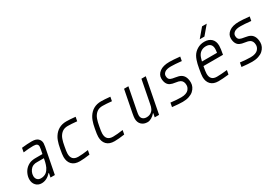

<svg xmlns="http://www.w3.org/2000/svg" viewBox="54 -2049 4560 3191"><g transform="rotate(-30 2333.5 -453.5)"><path d="M474 -333.3H346.4Q322.3 -333.3 308.6 -332Q294.9 -330.7 272.8 -322.6Q250.7 -314.5 232.4 -298.2Q206.4 -274.7 189.8 -238.9Q173.2 -203.1 173.2 -165.4Q173.2 -121.7 197.9 -94.7Q222.7 -67.7 268.2 -67.7Q299.5 -67.7 325.8 -76.8Q352.2 -85.9 370.8 -99.9Q389.3 -113.9 404.9 -135.7Q420.6 -157.6 430 -176.8Q439.5 -196 447.9 -222.7Q456.4 -249.3 460.3 -266.3Q464.2 -283.2 468.8 -306.6ZM436.2 -677.1Q518.2 -677.1 556 -642.6Q595.1 -606.1 595.1 -552.1Q595.1 -532.6 587.2 -487.6L492.2 0H408.9L424.5 -80.1H418Q334.6 10.4 237.6 10.4Q171.2 10.4 129.6 -33.5Q87.9 -77.5 87.9 -148.4Q87.9 -201.8 112.3 -256.2Q136.7 -310.5 179.7 -347Q204.4 -367.2 230.5 -380.2Q256.5 -393.2 282.9 -398.1Q309.2 -403 324.2 -404Q339.2 -404.9 361.3 -404.9H487.6L503.3 -484.4Q510.4 -524.7 510.4 -537.1Q510.4 -568.4 489.9 -583.7Q469.4 -599 421.2 -599Q343.1 -599 231.1 -585.3L246.1 -664.7Q356.1 -677.1 436.2 -677.1Z M786.5 -333.3Q796.2 -382.8 803.1 -410.8Q809.9 -438.8 823.2 -475.6Q836.6 -512.4 854.8 -541Q940.1 -677.1 1101.6 -677.1Q1167.3 -677.1 1275.4 -666L1260.4 -587.9Q1151 -599 1086.6 -599Q1030.6 -599 993.2 -577.8Q955.7 -556.6 927.1 -513.7Q912.1 -491.5 900.4 -457.7Q888.7 -423.8 883.8 -401.7Q878.9 -379.6 869.8 -333.3Q851.6 -240.9 851.6 -200.5Q851.6 -67.7 983.1 -67.7Q1058.6 -67.7 1175.1 -84.6L1160.2 -6.5Q1044.9 10.4 968.1 10.4Q868.5 10.4 817.7 -42.6Q766.9 -95.7 766.9 -186.8Q766.9 -233.1 786.5 -333.3Z M1453.1 -333.3Q1462.9 -382.8 1469.7 -410.8Q1476.6 -438.8 1489.9 -475.6Q1503.3 -512.4 1521.5 -541Q1606.8 -677.1 1768.2 -677.1Q1834 -677.1 1942.1 -666L1927.1 -587.9Q1817.7 -599 1753.3 -599Q1697.3 -599 1659.8 -577.8Q1622.4 -556.6 1593.8 -513.7Q1578.8 -491.5 1567.1 -457.7Q1555.3 -423.8 1550.5 -401.7Q1545.6 -379.6 1536.5 -333.3Q1518.2 -240.9 1518.2 -200.5Q1518.2 -67.7 1649.7 -67.7Q1725.3 -67.7 1841.8 -84.6L1826.8 -6.5Q1711.6 10.4 1634.8 10.4Q1535.2 10.4 1484.4 -42.6Q1433.6 -95.7 1433.6 -186.8Q1433.6 -233.1 1453.1 -333.3Z M2194.7 -161.5Q2194.7 -117.2 2222.3 -92.4Q2250 -67.7 2296.9 -67.7Q2358.1 -67.7 2400.4 -108.1Q2417.3 -124.3 2428.4 -146.5Q2439.5 -168.6 2443.7 -185.9Q2447.9 -203.1 2455.1 -238.9L2538.4 -666.7H2621.7L2492.2 0H2408.9L2423.2 -72.9H2416.7Q2384.8 -35.2 2345.1 -12.4Q2305.3 10.4 2268.9 10.4Q2196.6 10.4 2153.3 -32.2Q2110 -74.9 2110 -145.2Q2110 -176.4 2121.7 -238.9L2205.1 -666.7H2288.4L2205.1 -238.9Q2194.7 -185.5 2194.7 -161.5Z M2942.7 10.4Q2869.1 10.4 2742.8 -3.9L2757.8 -82Q2878.3 -67.7 2957.7 -67.7Q3008.5 -67.7 3045.2 -80.7Q3082 -93.8 3100.6 -114.9Q3119.1 -136.1 3127.3 -157.2Q3135.4 -178.4 3135.4 -200.5Q3135.4 -275.4 3085.3 -304.7Q3058.6 -320.3 2997.7 -328.1Q2936.8 -335.9 2905.6 -351.6Q2868.5 -367.2 2847.3 -407.2Q2826.2 -447.3 2826.2 -505.2Q2826.2 -577.5 2891.6 -627.3Q2957 -677.1 3079.4 -677.1Q3150.4 -677.1 3281.2 -663.4L3266.3 -585.3Q3134.1 -599 3064.5 -599Q2982.4 -599 2946 -571.3Q2909.5 -543.6 2909.5 -505.2Q2909.5 -442.1 2951.2 -424.5Q2975.9 -412.1 3039.4 -403.3Q3102.9 -394.5 3139.3 -373.7Q3218.8 -327.5 3218.8 -200.5Q3218.8 -160.2 3201.2 -122.7Q3183.6 -85.3 3150.7 -55.3Q3117.8 -25.4 3063.8 -7.5Q3009.8 10.4 2942.7 10.4Z M3849 -485Q3849 -540.4 3820 -569.7Q3791 -599 3733.7 -599Q3686.8 -599 3649.7 -578.1Q3612.6 -557.3 3591.1 -520.2Q3571.6 -489.6 3552.7 -411.5H3841.8Q3849 -459 3849 -485ZM3517.6 -196Q3517.6 -67.7 3643.2 -67.7Q3719.4 -67.7 3841.1 -81.4L3826.2 -3.3Q3705.7 10.4 3628.3 10.4Q3533.2 10.4 3483.1 -41.3Q3432.9 -93.1 3432.9 -182.3Q3432.9 -225.9 3453.1 -333.3Q3462.9 -384.8 3469.4 -413.7Q3475.9 -442.7 3488.9 -480.5Q3502 -518.2 3518.2 -546.2Q3551.4 -604.2 3612 -640.6Q3672.5 -677.1 3748.7 -677.1Q3834.6 -677.1 3883.8 -629.6Q3932.9 -582 3932.9 -495.4Q3932.9 -443.4 3911.5 -333.3H3536.5Q3517.6 -233.7 3517.6 -196ZM3705.7 -750 3846.4 -916.7H3936.2L3795.6 -750Z M4276 10.4Q4202.5 10.4 4076.2 -3.9L4091.1 -82Q4211.6 -67.7 4291 -67.7Q4341.8 -67.7 4378.6 -80.7Q4415.4 -93.8 4433.9 -114.9Q4452.5 -136.1 4460.6 -157.2Q4468.8 -178.4 4468.8 -200.5Q4468.8 -275.4 4418.6 -304.7Q4391.9 -320.3 4331.1 -328.1Q4270.2 -335.9 4238.9 -351.6Q4201.8 -367.2 4180.7 -407.2Q4159.5 -447.3 4159.5 -505.2Q4159.5 -577.5 4224.9 -627.3Q4290.4 -677.1 4412.8 -677.1Q4483.7 -677.1 4614.6 -663.4L4599.6 -585.3Q4467.4 -599 4397.8 -599Q4315.8 -599 4279.3 -571.3Q4242.8 -543.6 4242.8 -505.2Q4242.8 -442.1 4284.5 -424.5Q4309.2 -412.1 4372.7 -403.3Q4436.2 -394.5 4472.7 -373.7Q4552.1 -327.5 4552.1 -200.5Q4552.1 -160.2 4534.5 -122.7Q4516.9 -85.3 4484 -55.3Q4451.2 -25.4 4397.1 -7.5Q4343.1 10.4 4276 10.4Z"/></g></svg>

Font: Monoid
Style: Italic
Weight: 400
Width: 4
Italic angle: -11°
Monospace: yes
Version: Version 0.61